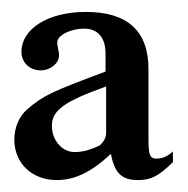

<svg xmlns="http://www.w3.org/2000/svg" viewBox="-20 -696 316 322"><path d="M270 -442C260 -433 252 -430 242 -430C231 -430 229 -437 229 -465V-580C229 -644 194 -676 124 -676C61 -676 16 -648 16 -609C16 -591 30 -578 48 -578C65 -578 79 -590 79 -603C79 -605 79 -608 78 -611C77 -617 76 -621 76 -625C76 -637 99 -648 121 -648C144 -648 157 -633 157 -606V-576C66 -542 53 -536 26 -513C12 -501 4 -482 4 -462C4 -422 34 -394 75 -394C105 -394 133 -407 166 -438C172 -406 184 -394 211 -394C234 -394 246 -401 270 -424ZM158 -474C158 -466 155 -459 147 -452C130 -444 118 -441 105 -441C84 -441 67 -461 67 -485C67 -511 88 -526 158 -551Z"/></svg>

Font: STIX Math
Style: Regular
Weight: 400
Designer: MicroPress Inc., with final additions and corrections provided by Coen Hoffman, Elsevier (retired)
Version: Version 1.1.0